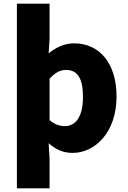

<svg xmlns="http://www.w3.org/2000/svg" viewBox="-20 -819 698 1046"><path d="M72 207H250V44L245 -39C282 -6 321 14 376 14C498 14 615 -98 615 -294C615 -469 526 -583 383 -583C333 -583 284 -561 245 -528L250 -608V-799H72ZM334 -132C307 -132 278 -140 250 -165V-390C280 -423 307 -438 340 -438C403 -438 432 -391 432 -291C432 -177 388 -132 334 -132Z"/></svg>

Font: Source Han Sans HK Heavy
Style: Regular
Weight: 900
Designer: Ryoko NISHIZUKA 西塚涼子 (kana, bopomofo & ideographs); Paul D. Hunt (Latin, Greek & Cyrillic); Sandoll Communications 산돌커뮤니
Foundry: Adobe
Version: Version 2.000;hotconv 1.0.107;makeotfexe 2.5.65593